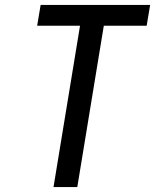

<svg xmlns="http://www.w3.org/2000/svg" viewBox="-20 -755 640 775"><path d="M196 0 303 -651H130L144 -735H586L572 -651H399L292 0Z"/></svg>

Font: Iosevka Aile Medium Oblique
Style: Regular
Weight: 500
Italic angle: -9°
Designer: Belleve Invis
Foundry: Belleve Invis
Version: Version 31.1.0; ttfautohint (v1.8.4)